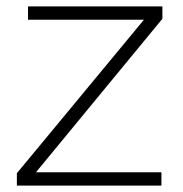

<svg xmlns="http://www.w3.org/2000/svg" viewBox="-20 -583 575 603"><path d="M33 0V-39L432 -521H68V-563H490V-524L93 -42H487V0Z"/></svg>

Font: Darker Grotesque Light
Style: Regular
Weight: 400
Version: Version 1.000;gftools[0.9.28]